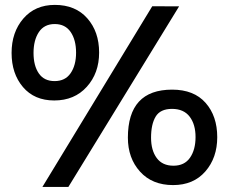

<svg xmlns="http://www.w3.org/2000/svg" viewBox="-20 -733 914 769"><path d="M198.7 -408.2Q241.2 -408.2 262.9 -439.9Q284.7 -471.7 284.7 -522Q284.7 -573.2 262.9 -605Q241.2 -636.7 199.2 -636.7Q157.2 -636.7 135.7 -604.5Q114.3 -572.3 114.3 -521Q114.3 -469.7 135.5 -439Q156.7 -408.2 198.7 -408.2ZM197.3 -330.6Q117.7 -330.6 72 -384.3Q26.4 -438 26.4 -521Q26.4 -604 73.5 -658.7Q120.6 -713.4 199.7 -713.4Q282.2 -713.4 329.6 -659.7Q377 -606 377 -522.5Q377 -439.9 327.6 -385.3Q278.3 -330.6 197.3 -330.6ZM149.9 15.6 589.8 -708 697.3 -707.5 253.9 15.6ZM674.8 -69.3Q718.8 -69.3 741 -101.3Q763.2 -133.3 763.2 -184.1Q763.2 -234.9 739.5 -265.9Q715.8 -296.9 668.9 -296.9Q622.1 -296.9 603.5 -266.1Q585 -235.4 585 -181.6Q585 -130.9 607.7 -100.1Q630.4 -69.3 674.8 -69.3ZM673.3 8.3Q589.4 8.3 540.8 -45.7Q492.2 -99.6 492.2 -181.6Q492.2 -374 669.4 -374Q756.8 -374 803.5 -321Q850.1 -268.1 850.1 -183.6Q850.1 -101.1 802.5 -46.4Q754.9 8.3 673.3 8.3Z"/></svg>

Font: Oxygen
Style: Bold
Weight: 700
Designer: vernon adams
Foundry: Vernon Adams
Version: Version 0.2.3 webfont; ttfautohint (v0.93.3-1d66) -l 8 -r 50